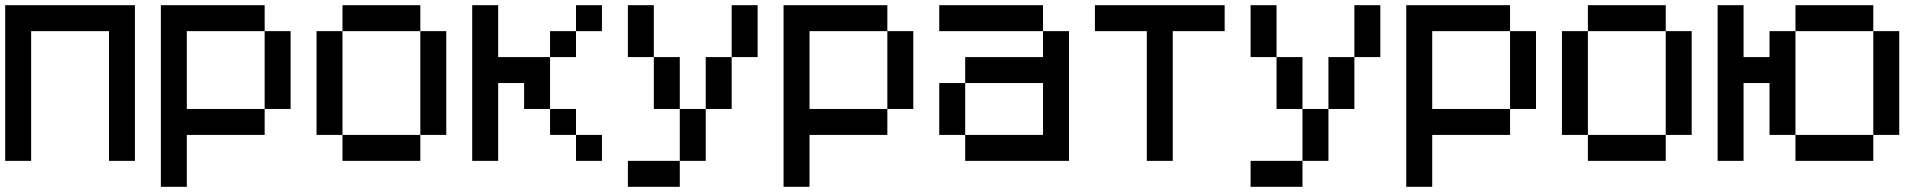

<svg xmlns="http://www.w3.org/2000/svg" viewBox="-20 -620 7440 740"><path d="M0 0V-600H500V0H400V-500H100V0Z M600 100V-600H1000V-500H700V-200H1000V-100H700V100ZM1000 -200V-500H1100V-200Z M1200 -100V-500H1300V-100ZM1600 -100V0H1300V-100ZM1600 -500H1700V-100H1600ZM1600 -600V-500H1300V-600Z M1800 0V-600H1900V-400H2100V-200H2000V-300H1900V0ZM2100 -200H2200V-100H2100ZM2100 -400V-500H2200V-400ZM2200 -100H2300V0H2200ZM2200 -500V-600H2300V-500Z M2400 100V0H2600V100ZM2400 -400V-600H2500V-400ZM2500 -200V-400H2600V-200ZM2600 -200H2700V0H2600ZM2700 -200V-400H2800V-200ZM2800 -400V-600H2900V-400Z M3000 100V-600H3400V-500H3100V-200H3400V-100H3100V100ZM3400 -200V-500H3500V-200Z M3600 -100V-300H3700V-100ZM3600 -500V-600H4000V-500ZM3700 -100H4000V-300H3700V-400H4000V-500H4100V0H3700Z M4200 -500V-600H4700V-500H4500V0H4400V-500Z M4800 100V0H5000V100ZM4800 -400V-600H4900V-400ZM4900 -200V-400H5000V-200ZM5000 -200H5100V0H5000ZM5100 -200V-400H5200V-200ZM5200 -400V-600H5300V-400Z M5400 100V-600H5800V-500H5500V-200H5800V-100H5500V100ZM5800 -200V-500H5900V-200Z M6000 -100V-500H6100V-100ZM6400 -100V0H6100V-100ZM6400 -500H6500V-100H6400ZM6400 -600V-500H6100V-600Z M6600 0V-600H6700V-400H6800V-500H6900V-100H6800V-300H6700V0ZM6900 -100H7200V0H6900ZM6900 -500V-600H7200V-500ZM7200 -100V-500H7300V-100Z"/></svg>

Font: Galmuri9 Regular
Style: Regular
Weight: 400
Designer: Lee Minseo (quiple)
Version: Version 2.399;hotconv 1.1.1;makeotfexe 2.6.0 DEVELOPMENT